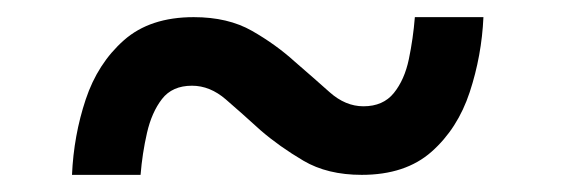

<svg xmlns="http://www.w3.org/2000/svg" viewBox="-20 -428 656 224"><path d="M544 -408Q542 -363 528 -320.5Q514 -278 483.5 -251Q453 -224 402 -224Q362 -224 334 -240.5Q306 -257 284 -276Q262 -296 243.5 -312Q225 -328 204 -328Q181 -328 169 -312.5Q157 -297 151.5 -273Q146 -249 144 -224H64Q66 -270 80 -312Q94 -354 124.5 -381Q155 -408 206 -408Q246 -408 274 -392Q302 -376 324 -356Q346 -337 364.5 -320.5Q383 -304 404 -304Q427 -304 439.5 -319.5Q452 -335 457 -359Q462 -383 464 -408Z"/></svg>

Font: Kufam
Style: Italic
Weight: 400
Italic angle: -11°
Designer: Artur Schmal
Foundry: Original Type
Version: Version 1.301; ttfautohint (v1.8.3)